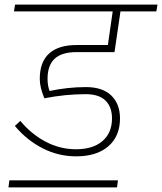

<svg xmlns="http://www.w3.org/2000/svg" viewBox="-20 -702 709 840"><path d="M188 -357Q188 -327 197 -304Q277 -321 356 -321Q429 -321 467 -284Q505 -247 505 -184Q505 -106 454 -62Q403 -18 313 -18Q236 -18 167 -53Q98 -88 45 -151L69 -173Q116 -116 179 -82.5Q242 -49 312 -49Q387 -49 428.5 -85Q470 -121 470 -184Q470 -234 441.5 -262Q413 -290 355 -290Q266 -290 174 -272Q154 -320 154 -357Q154 -431 195 -468Q236 -505 315 -505H452L473 -652H41L46 -682H669L664 -652H507L481 -474H315Q250 -474 219 -445Q188 -416 188 -357ZM21 87H496L492 118H17Z"/></svg>

Font: FiraGO UltraLight
Style: Italic
Weight: 200
Italic angle: -8°
Designer: bBox Type GmbH
Foundry: bBox Type GmbH
Version: Version 1.001